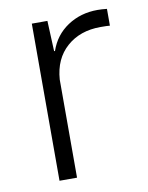

<svg xmlns="http://www.w3.org/2000/svg" viewBox="-66 -578 483 627"><g transform="rotate(-10 175.0 -264.0)"><path d="M81.1 0V-521H132.8L137.2 -419.9H140.1Q157.2 -470.2 200.4 -499Q243.7 -527.8 299.8 -527.8Q313.5 -527.8 331.1 -525.9V-470.2Q323.2 -471.2 299.8 -471.2Q231.9 -471.2 188 -432.4Q144 -393.6 139.2 -325.2V0Z"/></g></svg>

Font: Lumene Sans Light
Style: Regular
Weight: 300
Designer: Deni Anggara
Version: Version 1.003;Glyphs 3.1.2 (3151)